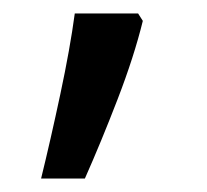

<svg xmlns="http://www.w3.org/2000/svg" viewBox="-20 -136 308 285"><path d="M192 -105Q179 -52 154.5 11.5Q130 75 106 129H41Q55 72 69.5 4Q84 -64 91 -116H185Z"/></svg>

Font: Noto Sans Manichaean
Style: Regular
Weight: 400
Designer: Monotype Design Team
Foundry: Monotype Imaging Inc.
Version: Version 2.005; ttfautohint (v1.8.4.7-5d5b)